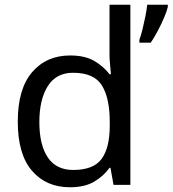

<svg xmlns="http://www.w3.org/2000/svg" viewBox="-20 -780 728 810"><path d="M275 10Q175 10 115 -59.5Q55 -129 55 -267Q55 -405 115.5 -475.5Q176 -546 276 -546Q338 -546 377.5 -523Q417 -500 442 -467H448Q447 -480 444.5 -505.5Q442 -531 442 -546V-760H530V0H459L446 -72H442Q418 -38 378 -14Q338 10 275 10ZM289 -63Q374 -63 408.5 -109.5Q443 -156 443 -250V-266Q443 -366 410 -419.5Q377 -473 288 -473Q217 -473 181.5 -416.5Q146 -360 146 -265Q146 -169 181.5 -116Q217 -63 289 -63ZM688 -751Q684 -733 672.5 -706Q661 -679 646 -650.5Q631 -622 616 -600H568V-612Q575 -631 581.5 -657.5Q588 -684 593.5 -711.5Q599 -739 601 -760H688Z"/></svg>

Font: Noto Znamenny Musical Notation
Style: Regular
Weight: 400
Version: Version 1.003; ttfautohint (v1.8.4.7-5d5b)